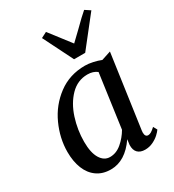

<svg xmlns="http://www.w3.org/2000/svg" viewBox="-199 -939 959 1061"><g transform="rotate(-30 280.5 -409.0)"><path d="M448 -91Q447 -82 447 -79Q447 -51 467 -51Q476 -51 486.5 -57.2Q497 -63.5 512 -77.5L525.5 -53Q518.5 -42.5 502.8 -27.8Q487 -13 463.2 -1.5Q439.5 10 412.5 10Q382 10 365.5 -6.5Q349 -23 350 -56L354.5 -90Q286 10 194 10Q142 10 105.8 -15.8Q69.5 -41.5 51.2 -87.5Q33 -133.5 33 -193.5Q33 -280.5 71.5 -365Q110 -449.5 183.2 -504.2Q256.5 -559 354.5 -559Q377.5 -559 405 -553Q432.5 -547 454.5 -538L514 -557.5ZM403 -491Q378.5 -510 342.5 -510Q279 -510 233.2 -463.2Q187.5 -416.5 164.2 -344Q141 -271.5 141 -196.5Q141 -126.5 163.8 -89.2Q186.5 -52 224 -52Q264 -52 298.2 -81Q332.5 -110 355.5 -149.5ZM262 -828 269 -819Q346 -720 365 -694.5Q379.5 -707.5 426 -753Q476 -803 505.5 -828L539 -806L392 -619.5H321L226 -809.5Z"/></g></svg>

Font: Merriweather Text
Style: Italic
Weight: 400
Italic angle: -7.8°
Designer: Eben Sorkin
Foundry: Eben Sorkin
Version: Version 2.100